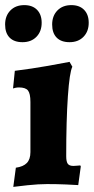

<svg xmlns="http://www.w3.org/2000/svg" viewBox="-34 -720 367 751"><path d="M28 -64Q57 -68 71 -82.5Q85 -97 85 -125V-321Q85 -354 75.5 -366Q66 -378 40 -378Q33 -378 26 -376.5Q19 -375 17 -374L24 -443Q89 -451 154 -462.5Q219 -474 238 -478L249 -459Q238 -437 231.5 -343.5Q225 -250 225 -109Q225 -88 231 -79.5Q237 -71 253 -71Q261 -71 269 -72Q277 -73 280 -73L282 -69L272 4Q259 3 223.5 1.5Q188 0 150 0Q117 0 74 4.5Q31 9 18 11ZM-14 -624Q-14 -658 6.5 -679Q27 -700 61 -700Q93 -700 111 -681.5Q129 -663 129 -631Q129 -597 108.5 -576Q88 -555 54 -555Q21 -555 3.5 -573Q-14 -591 -14 -624ZM170 -624Q170 -658 190.5 -679Q211 -700 245 -700Q277 -700 295 -681.5Q313 -663 313 -631Q313 -597 292.5 -576Q272 -555 238 -555Q205 -555 187.5 -573Q170 -591 170 -624Z"/></svg>

Font: Alegreya ExtraBold
Style: Regular
Weight: 800
Designer: Juan Pablo del Peral
Foundry: Huerta Tipografica
Version: Version 2.007; ttfautohint (v1.6)